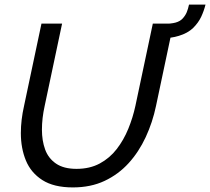

<svg xmlns="http://www.w3.org/2000/svg" viewBox="-20 -813 917 838"><path d="M298 5Q215 5 165 -27Q115 -59 93 -112.5Q71 -166 71 -232Q71 -261 74.5 -290.5Q78 -320 85 -351L161 -710H251L175 -351Q163 -297 163 -247Q163 -199 177 -160.5Q191 -122 224.5 -99Q258 -76 314 -76Q372 -76 415.5 -99.5Q459 -123 489.5 -162.5Q520 -202 540 -251Q560 -300 571 -351L647 -710H737L661 -351Q646 -279 616 -214.5Q586 -150 541.5 -101Q497 -52 436.5 -23.5Q376 5 298 5ZM678 -645 692 -709Q727 -709 746.5 -714.5Q766 -720 777 -732Q789 -745 795 -759.5Q801 -774 805 -793H877Q870 -765 858 -739.5Q846 -714 823 -691Q799 -668 760.5 -656.5Q722 -645 678 -645Z"/></svg>

Font: Raleway Medium
Style: Italic
Weight: 500
Italic angle: -12°
Designer: Matt McInerney, Pablo Impallari, Rodrigo Fuenzalida
Foundry: Matt McInerney, Pablo Impallari, Rodrigo Fuenzalida
Version: Version 4.026